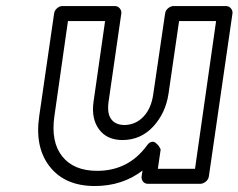

<svg xmlns="http://www.w3.org/2000/svg" viewBox="-20 -584 790 636"><path d="M109.9 -199.2 159.2 -539.1Q160.6 -549.8 169.2 -556.9Q177.7 -564 187 -564H359.9Q370.6 -564 377 -555.9Q383.3 -547.9 381.8 -539.1L339.8 -248Q334 -208.5 348.4 -189.2Q362.8 -169.9 393.1 -169.9Q430.2 -170.9 455.8 -198.2Q481.4 -225.6 487.8 -272.9L526.9 -539.1Q528.3 -549.8 537.1 -556.9Q545.9 -564 555.2 -564H728Q738.8 -564 745.1 -555.9Q751.5 -547.9 750 -539.1L671.9 0Q670.4 10.7 661.4 17.8Q652.3 24.9 643.1 24.9H470.2Q459.5 24.9 453.6 17.1Q447.8 9.3 449.2 0L452.1 -19Q385.3 32.2 293.9 32.2Q195.8 32.2 145.3 -31.5Q94.7 -95.2 109.9 -199.2ZM160.2 -199.2Q147.9 -114.3 186 -66.2Q224.1 -18.1 301.8 -18.1Q405.3 -18.1 466.8 -102.1Q473.6 -111.8 481 -113.8Q488.3 -115.7 493.7 -112.1Q499 -108.4 503.4 -103.3Q507.8 -98.1 509.8 -93.8L512.2 -88.9L502.9 -24.9H626L695.8 -514.2H573.2L538.1 -272.9Q528.3 -209 487.5 -164.8Q446.8 -120.6 386.2 -120.1Q334 -120.1 307.9 -155.8Q281.7 -191.4 290 -248L328.1 -514.2H205.1Z"/></svg>

Font: Trueno Bold Outline
Style: Italic
Weight: 700
Width: 6
Designer: Julieta Ulanovsky
Foundry: Julieta Ulanovsky
Version: Version 3.001b | FøM Fix